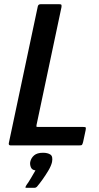

<svg xmlns="http://www.w3.org/2000/svg" viewBox="-20 -693 474 915"><path d="M31 0Q20 0 22 -11L160 -662Q162 -673 174 -673H262Q271 -673 272.5 -670Q274 -667 273 -659L154 -97Q153 -92 153.5 -90Q154 -88 160 -88H376Q387 -88 388.5 -85.5Q390 -83 388 -72L376 -16Q373 -5 370.5 -2.5Q368 0 356 0ZM228 79Q224 97 211 119Q198 141 183 162Q168 183 156 197Q151 202 145 202Q136 202 125.5 202Q115 202 106 202Q101 202 101 200Q101 198 106 189Q115 177 128 155Q141 133 149 119Q132 117 127 104Q122 91 124 79Q128 60 142.5 47.5Q157 35 185 35Q207 35 220 43.5Q233 52 228 79Z"/></svg>

Font: Glory Thin SemiBold
Style: Italic
Weight: 600
Italic angle: -12°
Version: Version 1.011